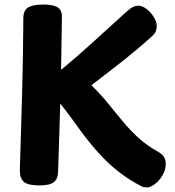

<svg xmlns="http://www.w3.org/2000/svg" viewBox="-20 -800 772 846"><path d="M235.7 -39.6Q234.9 -11.8 217.1 2.6Q199.3 17 153.9 17Q103 17 84.8 1.1Q66.7 -14.9 67.4 -51.7Q72.9 -214.1 77.4 -384.7Q81.9 -555.3 82.9 -719.3Q82.9 -755.3 104.7 -767.7Q126.4 -780 171.9 -780Q212.4 -780 232.7 -768.4Q252.9 -756.9 252.7 -726.6Q250.9 -557.9 246.4 -384.7Q241.9 -211.6 235.7 -39.6ZM538.3 -749.3Q554.9 -764.3 566.7 -769.7Q578.4 -775 588.6 -775Q606.8 -775 625.6 -760.6Q644.3 -746.2 657.4 -725.1Q670.6 -704 670.6 -685Q670.6 -673.1 666.9 -663Q663.2 -652.9 649.8 -640.2Q615 -608.9 585.4 -583.9Q555.8 -558.9 525.9 -535.3Q496.1 -511.7 461.4 -485.1Q426.7 -458.4 382.7 -424.4Q424.4 -383.7 456.7 -343.6Q489 -303.4 520.4 -265.7Q551.8 -228 588.2 -194.3Q624.6 -160.6 673.6 -133.1Q696.4 -119.9 703.4 -106.7Q710.3 -93.6 710.3 -77.9Q710.3 -51.1 696.1 -27.4Q681.8 -3.8 662.3 11.1Q642.9 26 627.8 26Q613.1 26 602.1 20Q547.1 -8 499.7 -45.7Q452.3 -83.4 412.2 -128.4Q372.1 -173.4 336.4 -222Q301.8 -271.1 265.2 -318.7Q228.6 -366.3 184.6 -408.3L203.9 -456.7Q265.9 -504.7 322.8 -554.7Q379.7 -604.7 433.2 -653.8Q486.8 -703 538.3 -749.3Z"/></svg>

Font: Playpen Sans Hebrew
Style: Regular
Weight: 400
Designer: Tom Grace, Laura Meseguer, Veronika Burian, José Scaglione
Foundry: TypeTogether
Version: Version 2.000